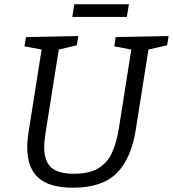

<svg xmlns="http://www.w3.org/2000/svg" viewBox="-20 -866 806 895"><path d="M519 -693 766 -698 759 -655 672 -635 613 -262Q592 -127 524 -59Q456 9 321 9Q210 9 158.5 -37.5Q107 -84 107 -179Q107 -214 114 -256L174 -635L94 -650L101 -693L345 -698L338 -655L254 -635L193 -251Q190 -231 188 -213.5Q186 -196 186 -180Q186 -116 218 -86Q250 -56 325 -56Q394 -56 436.5 -80.5Q479 -105 501 -152Q523 -199 534 -267L592 -635L513 -650ZM581 -846 571 -787H317L326 -846Z"/></svg>

Font: Bitter
Style: Italic
Weight: 400
Italic angle: -9°
Designer: Sol Matas, and Bitter project Authors
Foundry: Sol Matas
Version: Version 2.001